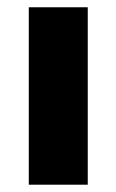

<svg xmlns="http://www.w3.org/2000/svg" viewBox="-20 -506 319 526"><path d="M58.9 0V-486.1H220.4V0Z"/></svg>

Font: Anek Gurmukhi Medium SemiExpanded
Style: Regular
Weight: 500
Width: 6
Version: Version 1.003